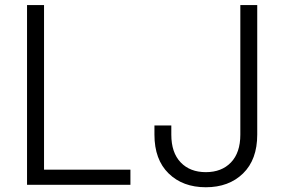

<svg xmlns="http://www.w3.org/2000/svg" viewBox="-20 -748 1144 777"><path d="M89.4 0V-727.5H158.2V-61.5H507.8V0ZM813 9.8Q719.7 9.8 662.4 -46.1Q605 -102.1 605 -203.1V-240.2H673.3V-203.1Q673.3 -130.4 711.2 -90.8Q749 -51.3 813 -51.3Q877 -51.3 914.8 -90.8Q952.6 -130.4 952.6 -203.1V-727.5H1021V-203.1Q1021 -102.1 963.6 -46.1Q906.2 9.8 813 9.8Z"/></svg>

Font: Inter 20pt Light
Style: Regular
Weight: 300
Version: Version 4.001;git-66647c0bb